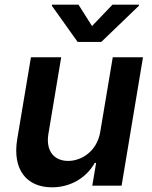

<svg xmlns="http://www.w3.org/2000/svg" viewBox="-20 -789 648 816"><path d="M313.6 -769.2H201.3L200.6 -764.2L310 -610.8H410.5L570 -764.2L570.7 -769.2H458.1L371.1 -678.3ZM406.2 -229.4C392.8 -146.3 326.7 -105.1 269.9 -105.1C208.5 -105.1 174.7 -148.8 185.4 -218L240.1 -545.5H111.5L53.3 -198.2C31.6 -67.1 93.8 7.1 201 7.1C282.7 7.1 348.7 -35.9 382.8 -96.9H388.5L372.2 0H496.8L587.7 -545.5H459.2Z"/></svg>

Font: TID UI Semi Bold
Style: Italic
Weight: 600
Italic angle: -9.39999°
Designer: The TID Project Authors
Foundry: Bakken & Bæck
Version: Version 1.001;hotconv 1.0.109;makeotfexe 2.5.65596